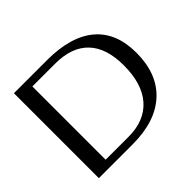

<svg xmlns="http://www.w3.org/2000/svg" viewBox="-158 -910 1119 1119"><g transform="rotate(-45 401.5 -350.0)"><path d="M75 -700H347Q543 -700 645 -614Q747 -528 747 -362Q747 -189 644.5 -94.5Q542 0 353 0H75ZM367 -48Q500 -48 571.5 -129Q643 -210 643 -362Q643 -505 573 -578.5Q503 -652 367 -652H179V-48Z"/></g></svg>

Font: Fahkwang
Style: Regular
Weight: 400
Version: Version 1.000; ttfautohint (v1.6)